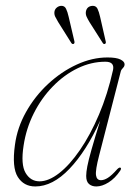

<svg xmlns="http://www.w3.org/2000/svg" viewBox="-20 -648 490 675"><path d="M328.5 -101.5Q315 -49.5 317.5 -32Q320 -14.5 335 -14.5Q346 -14.5 359.2 -22.8Q372.5 -31 392 -53Q399.5 -60.5 403.5 -58.5Q407.5 -56.5 403 -48.5Q384.5 -21 361.8 -6.8Q339 7.5 318.5 7.5Q303 7.5 293 -1Q283 -9.5 283 -29.5Q283 -42.5 287 -63.5Q291 -84.5 301.8 -122.5Q312.5 -160.5 332.5 -224.5Q283.5 -116.5 224.2 -54.5Q165 7.5 104 7.5Q63.5 7.5 42.5 -26Q21.5 -59.5 32.5 -138.5Q40.5 -199 71.5 -254.2Q102.5 -309.5 149 -352.8Q195.5 -396 249.8 -421Q304 -446 358 -446Q389 -446 403.5 -438.8Q418 -431.5 418 -422Q418 -414.5 412 -408.8Q406 -403 404.5 -396.5ZM63 -136.5Q52.5 -69.5 70 -40Q87.5 -10.5 119 -10.5Q151 -10.5 188 -39.2Q225 -68 261.2 -120.8Q297.5 -173.5 328 -245.2Q358.5 -317 377.5 -402.5Q383 -431 350.5 -431Q300.5 -431 253 -408Q205.5 -385 165.8 -344.2Q126 -303.5 99 -250Q72 -196.5 63 -136.5ZM221.5 -588.5 241.5 -503Q243 -496.5 239.5 -494Q235 -491.5 231 -496.5L184.5 -570.5Q178.5 -580.5 174.2 -589.2Q170 -598 171.5 -607.5Q173 -616 179.8 -621.5Q186.5 -627 195 -627.5Q207 -628 212.2 -617.2Q217.5 -606.5 221.5 -588.5ZM332 -588.5 351.5 -503Q353.5 -496.5 349.5 -494Q345 -491.5 341.5 -496.5L294.5 -570.5Q288.5 -580.5 284.5 -589.2Q280.5 -598 282 -607.5Q285.5 -626 305 -627.5Q317.5 -628 322.8 -617.2Q328 -606.5 332 -588.5Z"/></svg>

Font: Fraunces 72pt Thin
Style: Italic
Weight: 100
Italic angle: -16°
Version: Version 1.000;[b76b70a41]